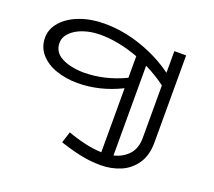

<svg xmlns="http://www.w3.org/2000/svg" viewBox="-151 -902 1500 1347"><g transform="rotate(20 599.5 -228.5)"><path d="M1024 -686V-35Q1024 60 981.5 122.5Q939 185 870.5 214Q802 243 721 243Q643 243 567.5 226.5Q492 210 415 184L442 100Q499 122 567.5 138Q636 154 697 156V-322Q537 -243 373 -243Q286 -243 212.5 -268.5Q139 -294 95 -344.5Q51 -395 51 -466Q51 -531 99 -585Q147 -639 229.5 -669.5Q312 -700 412 -700Q551 -700 689.5 -652Q828 -604 936 -524V-686ZM697 -400V-561Q545 -617 412 -617Q344 -617 286 -597.5Q228 -578 193.5 -543Q159 -508 159 -465Q159 -397 222.5 -363Q286 -329 387 -327Q544 -327 697 -400ZM936 -38V-430Q868 -481 785 -522V148Q852 132 894 86Q936 40 936 -38Z"/></g></svg>

Font: BioRhyme Expanded
Style: Regular
Weight: 400
Width: 7
Designer: Aoife Mooney
Foundry: Aoife Mooney Type
Version: Version 1.000